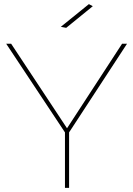

<svg xmlns="http://www.w3.org/2000/svg" viewBox="-20 -911 646 931"><path d="M411 -891 430 -881 301 -776 275 -781ZM596 -699 315 -269V0H295V-269L10 -699H34L305 -289L572 -699Z"/></svg>

Font: TypoPRO Montserrat
Style: Regular
Weight: 250
Designer: Julieta Ulanovsky
Foundry: Julieta Ulanovsky
Version: Version 6.001